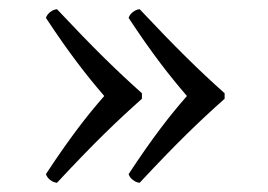

<svg xmlns="http://www.w3.org/2000/svg" viewBox="-20 -424 583 418"><path d="M207 -215C170 -173 132 -124 80 -45C83 -35 94 -27 104 -26C184 -112 234 -160 289 -209V-221C234 -270 184 -319 104 -404C94 -403 83 -395 80 -385C132 -306 170 -258 207 -215ZM387 -215C350 -173 312 -124 260 -45C263 -35 274 -27 284 -26C364 -112 414 -160 469 -209V-221C414 -270 364 -319 284 -404C274 -403 263 -395 260 -385C312 -306 350 -258 387 -215Z"/></svg>

Font: Libertinus Math
Style: Regular
Weight: 400
Designer: Philipp H. Poll, Khaled Hosny
Foundry: Caleb Maclennan
Version: Version 7.050;RELEASE